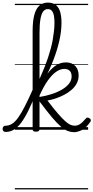

<svg xmlns="http://www.w3.org/2000/svg" viewBox="-114 -998 719 1477"><path d="M-70 17Q-83 17 -88.5 9.5Q-94 2 -94 -7Q-94 -16 -88 -23.5Q-82 -31 -70 -31Q-45 -31 -21.5 -45.5Q2 -60 26 -93.5Q50 -127 78 -182Q106 -237 142 -318Q148 -332 154.5 -327Q161 -322 165 -309Q169 -296 164 -284Q132 -204 104 -147Q76 -90 48.5 -53.5Q21 -17 -8 0Q-37 17 -70 17ZM162 15Q149 15 143 10.5Q137 6 137 -4V-761Q137 -835 150 -883.5Q163 -932 189.5 -955Q216 -978 254 -978Q294 -978 317 -958.5Q340 -939 349.5 -904.5Q359 -870 359 -823Q359 -791 355 -757Q351 -723 343 -687Q335 -651 323.5 -613.5Q312 -576 297 -537Q282 -498 263 -457Q244 -416 221.5 -374.5Q199 -333 173 -290L162 -335Q181 -371 197.5 -407.5Q214 -444 228.5 -480.5Q243 -517 255 -553Q267 -589 276.5 -624.5Q286 -660 292 -694Q298 -728 301.5 -760.5Q305 -793 305 -823Q305 -852 301 -875.5Q297 -899 286 -913.5Q275 -928 254 -928Q232 -928 218 -909.5Q204 -891 197 -850.5Q190 -810 190 -745V-4Q190 6 183 10.5Q176 15 162 15ZM457 19Q432 19 408 10Q384 1 354.5 -24Q325 -49 285.5 -96Q246 -143 189 -219L182 -218L184 -251Q236 -259 281.5 -273.5Q327 -288 362 -308.5Q397 -329 417 -354.5Q437 -380 437 -410Q437 -439 422 -453.5Q407 -468 381 -468Q351 -468 319 -446.5Q287 -425 253.5 -378Q220 -331 186 -254L177 -298Q203 -359 235.5 -409Q268 -459 307 -488.5Q346 -518 393 -518Q439 -518 465 -490.5Q491 -463 491 -418Q491 -385 476.5 -357Q462 -329 436.5 -307Q411 -285 379.5 -268.5Q348 -252 315 -241Q282 -230 251 -225Q298 -163 331.5 -124.5Q365 -86 388 -65.5Q411 -45 428 -38Q445 -31 461 -31Q481 -31 500 -42.5Q519 -54 545 -85Q552 -93 558.5 -93.5Q565 -94 573 -89Q583 -83 584.5 -75.5Q586 -68 581 -61Q547 -11 513 4Q479 19 457 19ZM0 449H564V459H0ZM0 -20H564V0H0ZM0 -505H564V-500H0ZM0 -969H564V-959H0Z"/></svg>

Font: Playwrite IT Trad Guides
Style: Regular
Weight: 400
Designer: Veronika Burian, José Scaglione
Foundry: TypeTogether
Version: Version 1.003